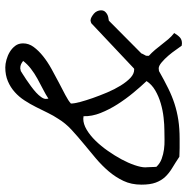

<svg xmlns="http://www.w3.org/2000/svg" viewBox="-11 -696 708 726"><g transform="rotate(-90 343.0 -333.0)"><path d="M447.3 -86.9Q446.3 -86.9 442.9 -86.4Q439.5 -85.9 437.5 -85.9Q401.4 -65.4 371.6 -50.8Q341.8 -36.1 313 -26.9Q284.2 -17.6 252.4 -12.7Q220.7 -7.8 180.7 -7.8Q176.8 -7.8 167 -7.8Q157.2 -7.8 146.5 -7.8Q135.7 -7.8 127 -8.3Q118.2 -8.8 113.3 -8.8Q89.8 -24.4 70.3 -36.1Q50.8 -47.9 37.1 -62.5Q23.4 -77.1 15.6 -98.1Q7.8 -119.1 7.8 -152.3Q7.8 -190.4 22 -220.2Q36.1 -250 58.1 -275.9Q80.1 -301.8 107.9 -325.2Q135.7 -348.6 163.1 -371.1Q190.4 -393.6 215.3 -416.5Q240.2 -439.5 256.8 -466.8Q268.6 -484.4 279.3 -506.3Q290 -528.3 301.3 -550.8Q312.5 -573.2 326.2 -594.2Q339.8 -615.2 357.9 -631.3Q376 -647.5 398.9 -657.2Q421.9 -667 451.2 -667Q463.9 -667 480 -662.6Q496.1 -658.2 509.8 -649.9Q523.4 -641.6 532.7 -629.4Q542 -617.2 542 -599.6Q542 -578.1 528.3 -559.6Q514.6 -541 493.2 -523.9Q471.7 -506.8 445.3 -492.2Q418.9 -477.5 393.6 -464.4Q368.2 -451.2 346.7 -439.9Q325.2 -428.7 314.5 -418.9Q314.5 -406.2 320.3 -384.3Q326.2 -362.3 335.4 -335.9Q344.7 -309.6 356.4 -281.7Q368.2 -253.9 382.3 -231Q396.5 -208 411.6 -193.8Q426.8 -179.7 442.4 -179.7Q444.3 -179.7 445.3 -179.7Q446.3 -179.7 447.3 -180.7L618.2 -341.8Q619.1 -341.8 622.6 -343.3Q626 -344.7 627.9 -344.7Q634.8 -344.7 641.6 -340.8Q648.4 -336.9 654.3 -332Q660.2 -327.1 663.6 -319.8Q667 -312.5 667 -304.7Q667 -296.9 663.6 -292Q660.2 -287.1 654.3 -283.2Q648.4 -279.3 641.6 -277.8Q634.8 -276.4 627.9 -275.4L503.9 -152.3Q503.9 -152.3 502.9 -149.4L500 -143.6Q499 -140.6 497.1 -138.2Q495.1 -135.7 495.1 -132.8V-124Q506.8 -113.3 517.6 -100.6Q528.3 -87.9 537.6 -75.7Q546.9 -63.5 557.6 -50.8Q568.4 -38.1 581.1 -28.3Q572.3 -13.7 564 -6.3Q555.7 1 542 1Q541 1 537.6 0.5Q534.2 0 533.2 0Q528.3 -5.9 518.1 -21Q507.8 -36.1 495.6 -50.3Q483.4 -64.5 470.2 -75.7Q457 -86.9 447.3 -86.9ZM75.2 -95.7Q87.9 -82 105.5 -75.7Q123 -69.3 141.1 -66.9Q159.2 -64.5 177.7 -64.9Q196.3 -65.4 212.9 -65.4Q234.4 -65.4 261.2 -68.4Q288.1 -71.3 314.9 -79.1Q341.8 -86.9 364.3 -100.1Q386.7 -113.3 399.4 -132.8Q378.9 -154.3 355.5 -182.6Q332 -210.9 312 -242.2Q292 -273.4 278.8 -306.6Q265.6 -339.8 266.6 -371.1Q264.6 -371.1 261.2 -371.6Q257.8 -372.1 256.8 -372.1Q237.3 -372.1 215.8 -359.4Q194.3 -346.7 173.8 -325.7Q153.3 -304.7 135.3 -278.8Q117.2 -252.9 103.5 -227.5Q89.8 -202.1 81.5 -177.7Q73.2 -153.3 73.2 -137.7Q73.2 -135.7 73.7 -129.4Q74.2 -123 74.2 -116.7Q74.2 -110.4 74.7 -104Q75.2 -97.7 75.2 -95.7ZM437.5 -608.4Q434.6 -606.4 425.8 -601.1Q417 -595.7 404.8 -587.4Q392.6 -579.1 379.9 -569.8Q367.2 -560.5 356.4 -550.8Q345.7 -541 338.9 -531.2Q332 -521.5 332 -513.7Q332 -511.7 332.5 -508.8Q333 -505.9 333 -503.9Q347.7 -513.7 367.7 -523.9Q387.7 -534.2 408.2 -545.4Q428.7 -556.6 446.3 -570.3Q463.9 -584 475.6 -599.6Q467.8 -605.5 461.9 -607.9Q456.1 -610.4 447.3 -610.4Q446.3 -610.4 442.9 -609.4Q439.5 -608.4 437.5 -608.4Z"/></g></svg>

Font: Swanky and Moo Moo
Style: Regular
Weight: 400
Designer: Kimberly Geswein
Foundry: Kimberly Geswein
Version: Version 1.002 2001